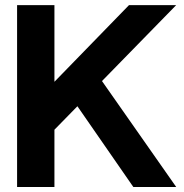

<svg xmlns="http://www.w3.org/2000/svg" viewBox="-20 -743 733 763"><path d="M196.3 -227.5V0H47.9V-722.7H196.3V-418L492.7 -722.7H680.2L385.3 -420.9L680.2 0H509.8L287.6 -320.8Z"/></svg>

Font: Giphurs
Style: Bold
Weight: 700
Version: Version 0.920; ttfautohint (v1.8.4.7-5d5b)